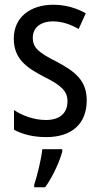

<svg xmlns="http://www.w3.org/2000/svg" viewBox="-20 -567 421 808"><path d="M345 -145C345 -228 296 -266 219 -307C144 -345 118 -365 118 -408C118 -450 150 -477 203 -477C241 -477 278 -464 311 -445L341 -511C300 -534 255 -547 204 -547C105 -547 38 -492 38 -405C38 -321 89 -283 167 -243C240 -207 264 -182 264 -141C264 -92 233 -62 173 -62C123 -62 72 -81 39 -104V-21C72 -3 117 10 175 10C281 10 345 -45 345 -145ZM242 71V61H158C154 102 136 175 124 210V221H170C200 180 230 116 242 71Z"/></svg>

Font: Noto Sans Khmer UI Condensed
Style: Regular
Weight: 400
Width: 3
Designer: Danh Hong and the Monotype Design Team
Foundry: Monotype Imaging Inc.
Version: Version 2.002